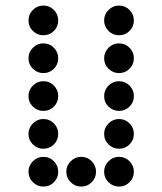

<svg xmlns="http://www.w3.org/2000/svg" viewBox="-20 -689 587 694"><path d="M190.4 -615.2Q190.4 -592.8 174.8 -577.1Q159.2 -561.5 136.7 -561.5Q114.7 -561.5 98.9 -577.1Q83 -592.8 83 -615.2Q83 -637.2 98.9 -653.1Q114.7 -668.9 136.7 -668.9Q159.2 -668.9 174.8 -653.1Q190.4 -637.2 190.4 -615.2ZM463.9 -615.2Q463.9 -592.8 448.2 -577.1Q432.6 -561.5 410.2 -561.5Q388.2 -561.5 372.3 -577.1Q356.4 -592.8 356.4 -615.2Q356.4 -637.2 372.3 -653.1Q388.2 -668.9 410.2 -668.9Q432.6 -668.9 448.2 -653.1Q463.9 -637.2 463.9 -615.2ZM190.4 -478.5Q190.4 -456.1 174.8 -440.4Q159.2 -424.8 136.7 -424.8Q114.7 -424.8 98.9 -440.4Q83 -456.1 83 -478.5Q83 -500.5 98.9 -516.4Q114.7 -532.2 136.7 -532.2Q159.2 -532.2 174.8 -516.4Q190.4 -500.5 190.4 -478.5ZM463.9 -478.5Q463.9 -456.1 448.2 -440.4Q432.6 -424.8 410.2 -424.8Q388.2 -424.8 372.3 -440.4Q356.4 -456.1 356.4 -478.5Q356.4 -500.5 372.3 -516.4Q388.2 -532.2 410.2 -532.2Q432.6 -532.2 448.2 -516.4Q463.9 -500.5 463.9 -478.5ZM190.4 -341.8Q190.4 -319.3 174.8 -303.7Q159.2 -288.1 136.7 -288.1Q114.7 -288.1 98.9 -303.7Q83 -319.3 83 -341.8Q83 -363.8 98.9 -379.6Q114.7 -395.5 136.7 -395.5Q159.2 -395.5 174.8 -379.6Q190.4 -363.8 190.4 -341.8ZM463.9 -341.8Q463.9 -319.3 448.2 -303.7Q432.6 -288.1 410.2 -288.1Q388.2 -288.1 372.3 -303.7Q356.4 -319.3 356.4 -341.8Q356.4 -363.8 372.3 -379.6Q388.2 -395.5 410.2 -395.5Q432.6 -395.5 448.2 -379.6Q463.9 -363.8 463.9 -341.8ZM190.4 -205.1Q190.4 -182.6 174.8 -167Q159.2 -151.4 136.7 -151.4Q114.7 -151.4 98.9 -167Q83 -182.6 83 -205.1Q83 -227.1 98.9 -242.9Q114.7 -258.8 136.7 -258.8Q159.2 -258.8 174.8 -242.9Q190.4 -227.1 190.4 -205.1ZM463.9 -205.1Q463.9 -182.6 448.2 -167Q432.6 -151.4 410.2 -151.4Q388.2 -151.4 372.3 -167Q356.4 -182.6 356.4 -205.1Q356.4 -227.1 372.3 -242.9Q388.2 -258.8 410.2 -258.8Q432.6 -258.8 448.2 -242.9Q463.9 -227.1 463.9 -205.1ZM190.4 -68.4Q190.4 -45.9 174.8 -30.3Q159.2 -14.6 136.7 -14.6Q114.7 -14.6 98.9 -30.3Q83 -45.9 83 -68.4Q83 -90.3 98.9 -106.2Q114.7 -122.1 136.7 -122.1Q159.2 -122.1 174.8 -106.2Q190.4 -90.3 190.4 -68.4ZM327.1 -68.4Q327.1 -45.9 311.5 -30.3Q295.9 -14.6 273.4 -14.6Q251.5 -14.6 235.6 -30.3Q219.7 -45.9 219.7 -68.4Q219.7 -90.3 235.6 -106.2Q251.5 -122.1 273.4 -122.1Q295.9 -122.1 311.5 -106.2Q327.1 -90.3 327.1 -68.4ZM463.9 -68.4Q463.9 -45.9 448.2 -30.3Q432.6 -14.6 410.2 -14.6Q388.2 -14.6 372.3 -30.3Q356.4 -45.9 356.4 -68.4Q356.4 -90.3 372.3 -106.2Q388.2 -122.1 410.2 -122.1Q432.6 -122.1 448.2 -106.2Q463.9 -90.3 463.9 -68.4Z"/></svg>

Font: DatDot
Style: Regular
Weight: 400
Designer: GGBot
Version: 1.00